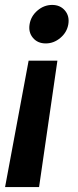

<svg xmlns="http://www.w3.org/2000/svg" viewBox="-35 -554 314 772"><path d="M-14.6 198.2 80.1 -310.1H195.8L122.1 198.2ZM148.9 -379.4Q116.2 -379.4 97.4 -401.9Q78.6 -424.3 84 -456.5Q89.4 -489.3 115.7 -511.7Q142.1 -534.2 174.8 -534.2Q207 -534.2 226.1 -511.7Q245.1 -489.3 239.7 -456.5Q234.4 -424.3 208 -401.9Q181.6 -379.4 148.9 -379.4Z"/></svg>

Font: Inter 28pt SemiBold
Style: Italic
Weight: 600
Italic angle: -9.3988°
Designer: Rasmus Andersson
Foundry: rsms
Version: Version 4.001;git-66647c0bb